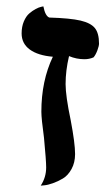

<svg xmlns="http://www.w3.org/2000/svg" viewBox="-20 -581 331 603"><path d="M125 -55.2Q125 -76.2 118.2 -147.9Q109.9 -209 109.9 -230Q109.9 -327.1 146 -402.8Q99.1 -406.7 73.5 -425.5Q47.9 -444.3 47.9 -476.1Q47.9 -497.1 54.9 -513.7Q62 -530.3 72 -538.8Q82 -547.4 92 -552.7Q102.1 -558.1 109.4 -559.6L116.2 -561Q122.1 -530.8 134.8 -525.9Q200.7 -523.9 232.9 -516.4Q265.1 -508.8 278.1 -492.7Q291 -476.6 291 -443.8Q291 -437 285.9 -423.1Q280.8 -409.2 273.9 -400.9Q260.7 -395 245.1 -395Q220.2 -395 196.8 -404.8Q186 -359.4 186 -316.9Q186 -279.8 202.1 -203.1Q215.8 -130.9 215.8 -97.2Q215.8 -70.3 204.6 -50Q193.4 -29.8 177.7 -20.5Q162.1 -11.2 146.2 -5.6Q130.4 0 119.1 1L107.9 2Q125 -23.9 125 -55.2Z"/></svg>

Font: Linear Smooth
Style: Bold
Weight: 700
Designer: Philipp H. Poll, Flanker
Foundry: Philipp H. Poll, reworked by Flanker
Version: Version 1.061 | FøM Fix